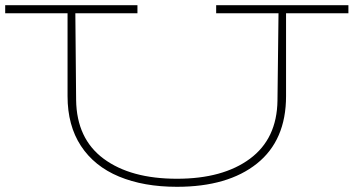

<svg xmlns="http://www.w3.org/2000/svg" viewBox="-20 -706 1361 739"><path d="M1321 -655H1081V-336Q1081 -166 969 -76.5Q857 13 661 13Q533 13 438 -26.5Q343 -66 291.5 -144.5Q240 -223 240 -336V-655H0V-686H509V-655H270L273 -321Q275 -172 379 -95Q483 -18 661 -18Q838 -18 942 -95Q1046 -172 1048 -319L1052 -655H812V-686H1321Z"/></svg>

Font: BioRhyme Expanded ExtraLight
Style: Regular
Weight: 275
Width: 7
Designer: Aoife Mooney
Foundry: Aoife Mooney Type
Version: Version 1.001